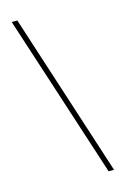

<svg xmlns="http://www.w3.org/2000/svg" viewBox="-138 -762 691 1055"><g transform="rotate(-15 207.5 -235.0)"><path d="M41 -700H73L374 230H343Z"/></g></svg>

Font: Metropolitano Thin
Style: Regular
Weight: 250
Designer: Fonts by Alex Slobzheninov & Chris M. Simpson / Changes by Cristiano Sobral
Foundry: Fonts by Alex Slobzheninov & Chris M. Simpson / Changes by Cristiano Sobral
Version: Version 1.00;August 30, 2020;FontCreator 13.0.0.2681 64-bit